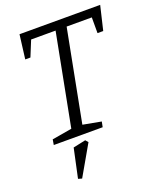

<svg xmlns="http://www.w3.org/2000/svg" viewBox="-151 -702 836 1011"><g transform="rotate(-20 267.0 -196.5)"><path d="M52 0 57 -30 168 -49 267 -563H130L94 -475H65L82 -610H534L502 -475H470V-563H329L230 -49L332 -30L326 0ZM132 217 111 211 146 48 216 33 229 48Z"/></g></svg>

Font: Manuale Light
Style: Italic
Weight: 300
Italic angle: -11°
Version: Version 1.002